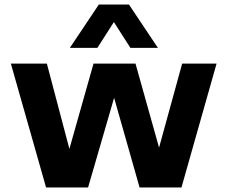

<svg xmlns="http://www.w3.org/2000/svg" viewBox="-20 -828 1004 848"><path d="M183.5 0 28 -547H187L286.5 -170.5L393 -547H578.5L682.5 -176L784.5 -547H936.5L781.5 0H596.5L484 -396L369 0ZM288.5 -616.5 416.5 -808H549.5L677.5 -616.5H556L483 -730.5L410 -616.5Z"/></svg>

Font: Encode Sans SmExp
Style: Bold
Weight: 700
Width: 6
Designer: Multiple Designers
Foundry: Impallari Type
Version: Version 3.002; ttfautohint (v1.8.3) -l 8 -r 50 -G 200 -x 14 